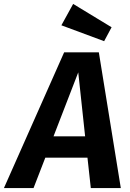

<svg xmlns="http://www.w3.org/2000/svg" viewBox="-67 -959 664 979"><path d="M379 -155H164L104 0H-47L260 -692H437L549 0H396ZM367 -264 332 -590 206 -264ZM502 -820 464 -749 246 -830 306 -939Z"/></svg>

Font: Fira Sans SemiBold
Style: Italic
Weight: 600
Italic angle: -8°
Designer: bBox Type GmbH & Carrois Corporate GbR & Edenspiekermann AG
Foundry: bBox Type GmbH & Carrois Corporate GbR & Edenspiekermann AG
Version: Version 4.301